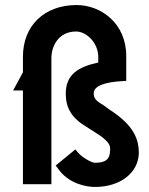

<svg xmlns="http://www.w3.org/2000/svg" viewBox="-20 -731 592 762"><path d="M71 -506V-444L32 -372H71V0H184V-503C185 -548 212 -606 282 -606C323 -606 370 -561 370 -505V-483C289 -465 241 -435 241 -359C241 -302 265 -262 324 -227L360 -204C409 -174 417 -155 417 -143V-136C417 -98 398 -85 357 -85C344 -85 309 -104 290 -125L279 -138L201 -74L211 -61C252 -2 322 11 357 11C457 11 529 -45 531 -123C531 -178 512 -233 416 -295C408 -301 400 -306 393 -312C359 -332 352 -341 352 -361C352 -390 396 -405 464 -409L481 -410V-509C481 -639 380 -711 284 -711C156 -711 71 -629 71 -506Z"/></svg>

Font: Mint Spirit No2
Style: Bold
Weight: 700
Designer: HARENDAL Hirwen
Foundry: Arkandis Digital Foundry.
Version: Version 1.004;FFEdit